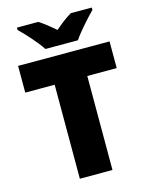

<svg xmlns="http://www.w3.org/2000/svg" viewBox="-134 -1012 860 1097"><g transform="rotate(-15 295.5 -463.5)"><path d="M201 -767H393C424 -813 484 -879 518 -913V-927H394C359 -907 331 -884 296 -854C261 -884 236 -905 201 -927H75V-913C113 -877 171 -813 201 -767ZM392 0V-556H566V-714H25V-556H199V0Z"/></g></svg>

Font: Noto Sans Myanmar UI Black
Style: Regular
Weight: 900
Designer: Monotype Design Team
Foundry: Monotype Imaging Inc.
Version: Version 2.103